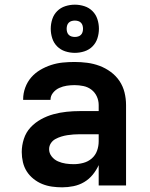

<svg xmlns="http://www.w3.org/2000/svg" viewBox="-20 -793 640 821"><path d="M246 8Q224 8 202.5 5Q181 2 161 -6Q141 -14 123.5 -28Q106 -42 94.5 -60Q83 -78 78 -99.5Q73 -121 73 -143Q73 -171 82 -199Q91 -227 110.5 -248Q130 -269 155.5 -283Q181 -297 208.5 -304.5Q236 -312 264.5 -315Q293 -318 322 -318H402V-344Q402 -363 394 -380.5Q386 -398 371 -409.5Q356 -421 337 -425Q318 -429 299 -429Q282 -429 265.5 -426.5Q249 -424 233.5 -417Q218 -410 207 -396.5Q196 -383 196 -367V-366H79V-369Q79 -394 88 -418.5Q97 -443 113.5 -462Q130 -481 152 -494Q174 -507 198.5 -515Q223 -523 248 -525.5Q273 -528 299 -528Q326 -528 353 -524.5Q380 -521 405.5 -511.5Q431 -502 453.5 -485.5Q476 -469 491 -446.5Q506 -424 512.5 -397.5Q519 -371 519 -344V0H402V-87Q392 -65 376.5 -46Q361 -27 340 -14.5Q319 -2 294.5 3Q270 8 246 8ZM295 -91Q316 -91 336.5 -96.5Q357 -102 372.5 -115.5Q388 -129 395 -148.5Q402 -168 402 -189V-219H322Q308 -219 294.5 -218Q281 -217 268 -215Q255 -213 242 -209Q229 -205 217 -198.5Q205 -192 197.5 -180.5Q190 -169 190 -155Q190 -138 201 -124Q212 -110 228 -103Q244 -96 261 -93.5Q278 -91 295 -91ZM300 -567Q279 -567 259 -573.5Q239 -580 224.5 -594.5Q210 -609 203.5 -629Q197 -649 197 -670Q197 -691 203.5 -711Q210 -731 224.5 -745.5Q239 -760 259 -766.5Q279 -773 300 -773Q321 -773 341 -766.5Q361 -760 375.5 -745.5Q390 -731 396.5 -711Q403 -691 403 -670Q403 -649 396.5 -629Q390 -609 375.5 -594.5Q361 -580 341 -573.5Q321 -567 300 -567ZM300 -635Q307 -635 314 -637Q321 -639 326 -644Q331 -649 333 -656Q335 -663 335 -670Q335 -677 333 -684Q331 -691 326 -696Q321 -701 314 -703Q307 -705 300 -705Q293 -705 286 -703Q279 -701 274 -696Q269 -691 267 -684Q265 -677 265 -670Q265 -663 267 -656Q269 -649 274 -644Q279 -639 286 -637Q293 -635 300 -635Z"/></svg>

Font: Iosevka Extended
Style: Bold
Weight: 700
Width: 7
Monospace: yes
Designer: Belleve Invis
Foundry: Belleve Invis
Version: Version 32.5.0; ttfautohint (v1.8.4)